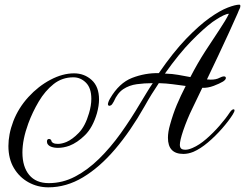

<svg xmlns="http://www.w3.org/2000/svg" viewBox="-20 -656 1049 822"><path d="M1007 -621Q1005 -617 1002.5 -611.5Q1000 -606 997 -598Q990 -583 981 -562.5Q972 -542 961 -518Q940 -472 914.5 -418Q889 -364 866 -316Q871 -316 874.5 -315.5Q878 -315 882 -315Q906 -315 920 -323Q932 -329 938 -329Q947 -329 947 -322Q947 -315 935 -307Q920 -298 895 -288.5Q870 -279 846 -280Q823 -231 802.5 -189.5Q782 -148 764 -96Q750 -54 750 -36Q750 -26 755 -20.5Q760 -15 774 -15Q787 -15 805 -23Q833 -35 863 -61Q893 -87 920 -118Q947 -149 964 -175Q973 -188 980 -188Q984 -188 984 -183Q984 -178 976 -165Q959 -138 930.5 -105.5Q902 -73 870 -46Q838 -19 808 -6Q786 3 765 3Q699 3 699 -66Q699 -91 708 -122Q721 -169 737 -207Q753 -245 775 -288Q744 -292 718.5 -295.5Q693 -299 660 -300Q645 -278 629.5 -253Q614 -228 599 -201Q539 -95 473 -17.5Q407 60 335.5 103Q264 146 187 146Q141 146 102 124.5Q63 103 39.5 63.5Q16 24 16 -31Q16 -55 21 -81.5Q26 -108 37 -137Q59 -194 101.5 -240.5Q144 -287 196 -314.5Q248 -342 297 -342Q341 -342 372.5 -313.5Q404 -285 404 -230Q404 -204 395 -171Q377 -110 344 -77.5Q311 -45 277 -32Q252 -23 228 -23Q211 -23 198.5 -28Q186 -33 182 -43Q181 -46 181 -50Q181 -61 190 -61Q199 -61 201 -50Q202 -47 208.5 -43.5Q215 -40 228 -40Q236 -40 245 -42Q254 -44 264 -48Q290 -59 317.5 -87.5Q345 -116 361 -171Q371 -204 371 -233Q371 -279 348 -302Q325 -325 294 -325Q246 -325 209.5 -296Q173 -267 146 -221.5Q119 -176 101 -127Q76 -59 76 -3Q76 58 105 93Q134 128 189 128Q248 128 301.5 100Q355 72 404 24Q453 -24 497 -85.5Q541 -147 581 -215Q595 -238 608 -259.5Q621 -281 634 -300Q598 -300 565.5 -295.5Q533 -291 508 -274.5Q483 -258 467 -221Q464 -216 460.5 -210.5Q457 -205 452 -204Q451 -204 450.5 -203.5Q450 -203 449 -203Q442 -203 442 -211Q442 -213 444 -219Q446 -225 451 -234Q490 -301 545.5 -322.5Q601 -344 660 -343Q722 -433 777 -490Q832 -547 877 -579Q922 -611 955 -623.5Q988 -636 1004 -636Q1009 -636 1009 -631Q1009 -625 1007 -621ZM960 -597Q951 -597 936.5 -590Q922 -583 909 -574.5Q896 -566 890 -562Q852 -534 799.5 -480.5Q747 -427 686 -341Q719 -340 743 -335.5Q767 -331 795 -326Q826 -386 859 -437Q892 -488 919.5 -529Q947 -570 960 -597Z"/></svg>

Font: Gwendolyn
Style: Bold
Weight: 700
Designer: Robert E. Leuschke
Foundry: Robert E. Leuschke
Version: Version 1.010; ttfautohint (v1.8.3)